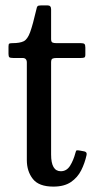

<svg xmlns="http://www.w3.org/2000/svg" viewBox="-20 -680 354 712"><path d="M301 -105Q294.5 -75 281 -48.2Q267.5 -21.5 242.8 -4.8Q218 12 178 12Q124 12 101.8 -16.5Q79.5 -45 79.5 -86V-448Q79.5 -465 63.5 -465H29Q18.5 -465 15 -467.5Q11.5 -470 11.5 -480V-507Q11.5 -516.5 14.2 -518.2Q17 -520 26.5 -520Q53.5 -520 67.8 -527Q82 -534 91.8 -560.8Q101.5 -587.5 115 -645.5Q116.5 -654 119.2 -657Q122 -660 133 -660H156.5Q169.5 -660 169.5 -645.5V-535.5Q169.5 -525 174.2 -522.5Q179 -520 189 -520H280Q289.5 -520 293 -517Q296.5 -514 296.5 -503.5V-477.5Q296.5 -468.5 292.8 -466.8Q289 -465 280 -465H190Q179.5 -465 174.5 -462.5Q169.5 -460 169.5 -448.5V-107Q169.5 -45 205.5 -45Q227 -45 239.8 -65.2Q252.5 -85.5 260 -114Q261.5 -122 265 -122.5Q268.5 -123 277 -121.5L293 -118.5Q303.5 -116 301 -105Z"/></svg>

Font: Besley* Narrow
Style: Regular
Weight: 400
Width: 4
Designer: Owen Earl
Foundry: indestructible type*
Version: Version 3.000; ttfautohint (v1.8.3)